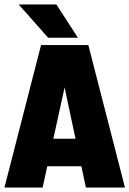

<svg xmlns="http://www.w3.org/2000/svg" viewBox="-20 -845 583 865"><path d="M433 -220V-96H112V-220ZM543 0H367L271 -451L172 0H0L165 -642H378ZM234 -825 331 -675H197L64 -825Z"/></svg>

Font: Teko Variable Light
Style: Regular
Weight: 300
Designer: Manushi Parikh, Jonny Pinhorn
Foundry: Indian Type Foundry
Version: Version 3.000